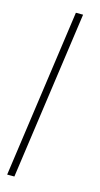

<svg xmlns="http://www.w3.org/2000/svg" viewBox="-112 -736 404 772"><g transform="rotate(15 90.0 -350.0)"><path d="M4.5 0 103 -700H133L34.5 0Z"/></g></svg>

Font: Urbanist Thin
Style: Italic
Weight: 100
Italic angle: -8°
Designer: Corey Hu
Foundry: Corey Hu
Version: Version 1.321; ttfautohint (v1.8.4.7-5d5b)